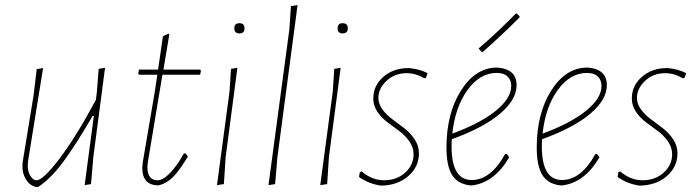

<svg xmlns="http://www.w3.org/2000/svg" viewBox="-20 -722 2738 753"><path d="M149 -455 90 -90 89 -75Q88 -50 99 -32.5Q110 -15 123 -15Q149 -15 213.5 -100Q278 -185 356 -330L360 -362L367 -452L392 -456L346 -106L337 0L312 4L348 -267H343Q278 -155 228.5 -88Q179 -21 130 11H119Q95 4 81 -19.5Q67 -43 68 -74L69 -87L112 -350L124 -451Z M602 5Q538 5 538 -64L540 -86L587 -362L597 -429H526L522 -433L525 -449H600L619 -580L641 -590L644 -587L621 -449H765L768 -445L765 -429H617L560 -87L558 -67Q558 -15 598 -15Q619 -15 646.5 -43Q674 -71 701 -120H708L717 -108Q681 -49 656.5 -25.5Q632 -2 602 5Z M899 -611Q899 -631 919 -631Q939 -631 939 -611Q939 -591 919 -591Q899 -591 899 -611ZM911 -456 865 -106 858 0 831 4 880 -362 886 -452Z M1147 -702 1068 -106 1059 0 1033 4 1115 -608 1121 -698Z M1304 -611Q1304 -631 1324 -631Q1344 -631 1344 -611Q1344 -591 1324 -591Q1304 -591 1304 -611ZM1316 -456 1270 -106 1263 0 1236 4 1285 -362 1291 -452Z M1585 -455Q1627 -451 1657 -435L1650 -416L1644 -415Q1610 -435 1575 -435Q1528 -435 1496 -405Q1464 -375 1464 -338Q1464 -314 1480.5 -292Q1497 -270 1520.5 -253Q1544 -236 1567 -218Q1590 -200 1606.5 -175Q1623 -150 1623 -120Q1623 -68 1581.5 -31.5Q1540 5 1474 6Q1426 -1 1388 -28L1391 -46L1398 -50Q1439 -15 1486 -15Q1536 -15 1569 -45Q1602 -75 1602 -117Q1602 -144 1585.5 -167.5Q1569 -191 1546 -208Q1523 -225 1500 -242Q1477 -259 1460.5 -283Q1444 -307 1444 -336Q1444 -387 1484.5 -421.5Q1525 -456 1585 -455Z M2003 -669 2008 -668 2018 -658 2017 -653Q1948 -584 1873 -518L1868 -519L1857 -532Q1926 -590 2003 -669ZM1977 -105Q1919 -6 1832 5H1823Q1774 -1 1752.5 -36.5Q1731 -72 1731 -143Q1731 -276 1787 -365.5Q1843 -455 1926 -457H1931Q2006 -451 2006 -388Q2006 -331 1941 -276Q1876 -221 1752 -176Q1751 -167 1751 -148Q1751 -16 1830 -16Q1905 -16 1961 -118H1968ZM1928 -436Q1862 -436 1813.5 -369Q1765 -302 1754 -198Q1865 -239 1925 -288Q1985 -337 1985 -385Q1985 -408 1970.5 -422Q1956 -436 1928 -436Z M2331 -105Q2273 -6 2186 5H2177Q2128 -1 2106.5 -36.5Q2085 -72 2085 -143Q2085 -276 2141 -365.5Q2197 -455 2280 -457H2285Q2360 -451 2360 -388Q2360 -331 2295 -276Q2230 -221 2106 -176Q2105 -167 2105 -148Q2105 -16 2184 -16Q2259 -16 2315 -118H2322ZM2282 -436Q2216 -436 2167.5 -369Q2119 -302 2108 -198Q2219 -239 2279 -288Q2339 -337 2339 -385Q2339 -408 2324.5 -422Q2310 -436 2282 -436Z M2599 -455Q2641 -451 2671 -435L2664 -416L2658 -415Q2624 -435 2589 -435Q2542 -435 2510 -405Q2478 -375 2478 -338Q2478 -314 2494.5 -292Q2511 -270 2534.5 -253Q2558 -236 2581 -218Q2604 -200 2620.5 -175Q2637 -150 2637 -120Q2637 -68 2595.5 -31.5Q2554 5 2488 6Q2440 -1 2402 -28L2405 -46L2412 -50Q2453 -15 2500 -15Q2550 -15 2583 -45Q2616 -75 2616 -117Q2616 -144 2599.5 -167.5Q2583 -191 2560 -208Q2537 -225 2514 -242Q2491 -259 2474.5 -283Q2458 -307 2458 -336Q2458 -387 2498.5 -421.5Q2539 -456 2599 -455Z"/></svg>

Font: Alegreya Sans SC Thin
Style: Italic
Weight: 100
Italic angle: -7°
Designer: Juan Pablo del Peral
Foundry: Huerta Tipografica
Version: Version 2.007